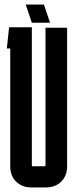

<svg xmlns="http://www.w3.org/2000/svg" viewBox="-20 -820 335 844"><path d="M275 -89Q275 -47 249 -21.5Q223 4 181 4H119Q77 4 51 -21.5Q25 -47 25 -89V-607H10L20 -700H120V-94Q120 -89 125 -89H175Q180 -89 180 -94V-698H275ZM173 -800 200 -720H120L93 -800Z"/></svg>

Font: Karantina
Style: Regular
Weight: 400
Designer: Rony Koch
Foundry: Rony Koch
Version: Version 1.000; ttfautohint (v1.8.3)